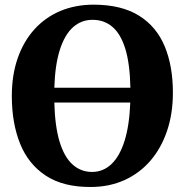

<svg xmlns="http://www.w3.org/2000/svg" viewBox="-20 -772 774 804"><path d="M362 11Q246 12 172.5 -36Q99 -84 64.2 -170.2Q29.5 -256.5 29.5 -370Q29.5 -457.5 54 -528Q78.5 -598.5 123.8 -648.8Q169 -699 232.2 -725.8Q295.5 -752.5 373 -752.5Q489 -752 562 -706.5Q635 -661 669.5 -578.5Q704 -496 704 -383.5Q704 -296 679.5 -223.8Q655 -151.5 610 -99.2Q565 -47 502 -18.2Q439 10.5 362 11ZM365.5 -52Q412 -52 446.8 -85Q481.5 -118 501.8 -182.8Q522 -247.5 525.5 -342.5H207.5Q210 -244 229.2 -179.8Q248.5 -115.5 283.2 -83.8Q318 -52 365.5 -52ZM207.5 -404.5H526Q524 -505 504.8 -567.5Q485.5 -630 450.8 -659.5Q416 -689 367.5 -689Q320.5 -689 285.8 -658Q251 -627 230.8 -564Q210.5 -501 207.5 -404.5Z"/></svg>

Font: Merriweather 20pt ExtraBold
Style: Regular
Weight: 800
Version: Version 2.100